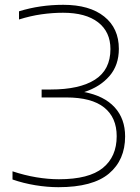

<svg xmlns="http://www.w3.org/2000/svg" viewBox="-20 -769 580 798"><path d="M223 9Q176.5 9 126.5 0.8Q76.5 -7.5 32 -23V-57Q81.5 -40.5 130.8 -32.2Q180 -24 225 -24Q349.5 -24 407.2 -70.8Q465 -117.5 465 -203Q465 -280.5 413 -322.2Q361 -364 255 -364H153V-397H191Q310.5 -397 374.8 -438Q439 -479 439 -565Q439 -636.5 387.8 -676.2Q336.5 -716 242 -716Q198 -716 152.2 -709.5Q106.5 -703 59 -688V-722Q146 -749 243 -749Q352.5 -749 413.2 -700.2Q474 -651.5 474 -566Q474 -498 434.8 -452.8Q395.5 -407.5 330 -386.5Q413 -370.5 456.5 -323Q500 -275.5 500 -202Q500 -104 432.8 -47.5Q365.5 9 223 9Z"/></svg>

Font: Encode Sans Exp Th
Style: Regular
Weight: 100
Width: 7
Designer: Multiple Designers
Foundry: Impallari Type
Version: Version 3.002; ttfautohint (v1.8.3) -l 8 -r 50 -G 200 -x 14 